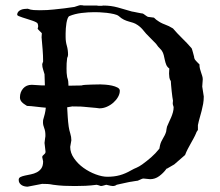

<svg xmlns="http://www.w3.org/2000/svg" viewBox="-20 -720 843 737"><path d="M51.8 -29.8Q51.8 -37.1 58.6 -40.5Q65.4 -43.9 75.9 -46.1Q86.4 -48.3 98.6 -50.8Q110.8 -53.2 121.3 -58.6Q131.8 -64 138.7 -73.7Q145.5 -83.5 145.5 -100.6L142.1 -116.7Q142.1 -120.1 144 -122.3Q146 -124.5 148.4 -126.5Q150.9 -128.4 152.8 -130.9Q154.8 -133.3 154.8 -137.7L150.9 -171.4L153.3 -190.9Q154.3 -193.4 154.3 -201.2Q154.3 -216.8 149.7 -228.3Q145 -239.7 145 -251Q145 -257.8 145.5 -259.3Q148.9 -270.5 151.9 -282.5Q154.8 -294.4 155.8 -306.6Q148.9 -307.1 139.6 -308.1Q130.4 -309.1 120.1 -310.3Q109.9 -311.5 100.1 -312.5Q90.3 -313.5 83.5 -313.5Q69.3 -321.8 63 -329.1Q56.6 -336.4 56.6 -346.2Q56.6 -366.2 68.8 -380.4Q81.1 -394.5 102.1 -394.5L141.6 -392.1H150.9H152.3L150.9 -435.1Q148.9 -443.4 145.5 -453.1Q142.1 -462.9 142.1 -473.1Q142.1 -474.1 142.6 -475.6Q143.1 -477.1 145.5 -483.9Q145.5 -507.3 143.6 -530Q141.6 -552.7 139.6 -577.1L140.6 -592.3Q140.6 -592.8 138.2 -595.2Q135.7 -597.7 132.6 -600.6Q129.4 -603.5 127 -606.4Q124.5 -609.4 124.5 -610.8Q125.5 -613.3 126 -615.2Q126.5 -617.2 126.5 -619.1Q126.5 -621.6 126 -624.3Q125.5 -627 124.5 -629.4Q124 -631.8 117.9 -635Q111.8 -638.2 103 -641.1Q94.2 -644 84.2 -647.2Q74.2 -650.4 65.7 -653.1Q57.1 -655.8 51.5 -658.4Q45.9 -661.1 45.9 -663.1Q45.9 -669.9 49.8 -674.6Q53.7 -679.2 59.6 -681.9Q65.4 -684.6 72.5 -685.5Q79.6 -686.5 86.4 -686.5Q97.7 -682.1 109.6 -681.4Q121.6 -680.7 132.8 -680.7Q162.6 -680.7 187 -683.6Q206.1 -685.5 227.1 -688Q248 -690.4 265.6 -693.4Q275.9 -696.8 281.2 -698.5Q286.6 -700.2 287.6 -700.2Q293.5 -700.2 296.6 -699.7Q299.8 -699.2 301.8 -698.7H351.6Q354 -697.8 357.7 -697.8Q361.3 -697.8 364.3 -697.8Q367.7 -697.8 370.8 -697.8Q374 -697.8 377 -698.7Q405.8 -698.7 432.1 -691.4Q458.5 -684.1 486.3 -675.8Q487.3 -675.8 493.4 -674.6Q499.5 -673.3 506.6 -671.9Q513.7 -670.4 520.3 -669.2Q526.9 -668 528.3 -668Q529.3 -668 532 -665.8Q534.7 -663.6 538.1 -661.4Q541.5 -659.2 544.2 -657.2Q546.9 -655.3 547.9 -655.3L570.8 -652.3Q570.8 -652.3 572.5 -650.9Q574.2 -649.4 576.2 -647.5Q578.1 -645.5 580.1 -644Q582 -642.6 583 -642.1Q596.7 -631.8 612.5 -626.2Q628.4 -620.6 644 -610.8Q659.7 -592.3 678.7 -573.7Q697.8 -555.2 714.8 -535.6Q715.3 -535.2 716.1 -533.7Q716.8 -532.2 717.8 -528.6Q718.8 -524.9 720.7 -518.6Q722.7 -512.2 725.1 -502Q725.1 -496.1 727.1 -494.1Q727.1 -492.7 729.5 -489.7Q731.9 -486.8 735.1 -483.4Q738.3 -480 741.2 -477.1Q744.1 -474.1 745.6 -473.1Q745.6 -463.4 747.6 -455.8Q749.5 -448.2 752 -441.4Q754.4 -434.6 756.3 -428.2Q758.3 -421.9 758.3 -415.5L756.3 -387.7L762.2 -349.6Q762.2 -335 759.8 -321.3Q757.3 -307.6 753.9 -294.4Q750.5 -281.2 746.6 -267.8Q742.7 -254.4 739.7 -239.7V-221.2Q739.7 -220.7 736.6 -216.6Q733.4 -212.4 733.4 -210.4Q729 -199.7 723.4 -189.5Q717.8 -179.2 711.9 -168.7Q706.1 -158.2 700.4 -147.5Q694.8 -136.7 690.4 -125L648.9 -88.9L621.1 -72.8Q617.7 -72.8 617.7 -70.3Q606.9 -55.7 591.1 -43.9Q575.2 -32.2 556.2 -32.2L530.8 -34.7Q526.4 -34.7 520.3 -31.5Q514.2 -28.3 508.8 -26.4Q507.3 -26.4 502.9 -25.6Q498.5 -24.9 493.9 -24.2Q489.3 -23.4 485.1 -22.7Q481 -22 480 -22Q478.5 -22 472.2 -20.5Q465.8 -19 457.5 -17.3Q449.2 -15.6 440.9 -13.7Q432.6 -11.7 427.7 -10.7Q421.9 -5.9 412.6 -5.9Q409.2 -5.9 403.8 -7.1Q398.4 -8.3 388.2 -10.7Q387.7 -10.7 385 -10Q382.3 -9.3 379.2 -8.3Q376 -7.3 372.6 -6.6Q369.1 -5.9 367.2 -5.9Q363.8 -6.8 358.4 -8.8Q353 -10.7 351.1 -10.7Q329.1 -7.8 308.3 -6.8Q287.6 -5.9 267.1 -5.9Q245.6 -5.9 225.6 -6.8Q205.6 -7.8 184.6 -10.7Q171.9 -13.2 163.1 -13.7Q154.3 -14.2 141.6 -14.2L85.9 -3.4Q80.1 -3.4 74 -4.9Q67.9 -6.3 63 -9.5Q58.1 -12.7 54.9 -17.6Q51.8 -22.5 51.8 -29.8ZM257.3 -311.5 237.8 -308.1Q238.8 -289.6 240 -270.8Q241.2 -252 243.7 -233.9Q245.6 -220.7 249.8 -207.5Q253.9 -194.3 253.9 -181.6L249.5 -156.2Q249.5 -133.3 264.2 -112.3Q278.8 -91.3 300.5 -75.7Q322.3 -60.1 347.2 -50.8Q372.1 -41.5 392.1 -41.5Q418.5 -41.5 439.7 -47.4Q460.9 -53.2 482.9 -65.9Q489.3 -69.8 494.4 -72Q499.5 -74.2 504.4 -76.4Q509.3 -78.6 514.4 -81.5Q519.5 -84.5 525.9 -88.9Q543.5 -101.6 560.3 -116.2Q577.1 -130.9 591.8 -149.4L594.2 -162.1Q596.2 -170.4 599.1 -176.5Q602.1 -182.6 605.5 -188.5Q608.9 -194.3 612.1 -200.4Q615.2 -206.5 617.7 -214.4Q617.7 -214.8 618.2 -217.8Q618.7 -220.7 619.1 -224.1Q619.6 -227.5 620.4 -230.5Q621.1 -233.4 621.1 -233.9Q624.5 -242.7 628.9 -251.7Q633.3 -260.7 637.2 -270Q641.1 -279.3 643.8 -289.1Q646.5 -298.8 646.5 -309.1Q644 -315.9 643.6 -318.6Q643.1 -321.3 643.1 -323.7Q643.1 -326.2 643.6 -329.6Q644 -333 644 -333.5Q643.1 -337.4 641.6 -348.1Q640.1 -358.9 638.9 -370.8Q637.7 -382.8 636.7 -393.8Q635.7 -404.8 635.7 -408.7Q631.3 -414.6 630.1 -422.6Q628.9 -430.7 628.9 -437.5Q628.9 -443.8 629.4 -448.5Q629.9 -453.1 629.9 -457Q621.6 -462.9 618.2 -471.4Q614.7 -480 612.8 -489.3Q610.8 -498.5 608.6 -508.1Q606.4 -517.6 601.1 -525.4Q600.6 -526.4 598.6 -528.6Q596.7 -530.8 594.2 -533.4Q591.8 -536.1 589.8 -538.1Q587.9 -540 587.4 -540.5L579.1 -551.8L551.8 -579.6Q540.5 -590.3 531 -602.5Q521.5 -614.7 508.8 -623.5Q499.5 -629.9 491 -632.6Q482.4 -635.3 473.6 -637.7Q464.8 -640.1 455.6 -644.5Q446.3 -648.9 436 -658.2Q430.2 -663.1 417.2 -666Q404.3 -668.9 389.6 -670.7Q375 -672.4 361.6 -672.9Q348.1 -673.3 341.8 -673.3Q319.3 -673.3 293.2 -670.2Q267.1 -667 246.1 -658.2Q242.2 -656.2 239.5 -648.9Q236.8 -641.6 235.1 -631.8Q233.4 -622.1 232.7 -611.3Q231.9 -600.6 231.9 -592.3V-577.6Q231.9 -560.1 236.6 -544.2Q241.2 -528.3 241.2 -509.3Q241.2 -506.8 240 -502.7Q238.8 -498.5 237.8 -497.6Q236.3 -487.3 235.8 -477.1Q235.4 -466.8 235.4 -457Q235.4 -448.7 235.8 -440.2Q236.3 -431.6 237.8 -423.8Q241.2 -414.1 241.9 -407.5Q242.7 -400.9 242.7 -394.5V-391.1H252Q253.9 -391.1 260 -391.4Q266.1 -391.6 273.2 -391.6Q280.3 -391.6 286.1 -391.8Q292 -392.1 293.9 -392.1Q296.4 -393.6 307.4 -394.3Q318.4 -395 330.6 -395.3Q342.8 -395.5 353.3 -395.8Q363.8 -396 365.7 -396Q372.6 -396 385 -395Q397.5 -394 409.7 -391.4Q421.9 -388.7 430.9 -384Q439.9 -379.4 439.9 -371.6Q439.9 -359.9 433.1 -347.9Q426.3 -335.9 415.3 -326.2Q404.3 -316.4 390.4 -310.3Q376.5 -304.2 362.3 -304.2H361.3Q360.4 -304.7 349.4 -305.7Q338.4 -306.6 325.4 -307.9Q312.5 -309.1 301.5 -310.1Q290.5 -311 289.6 -311Z"/></svg>

Font: IM FELL English
Style: Regular
Weight: 400
Designer: Igino Marini
Foundry: Igino Marini
Version: 3.00